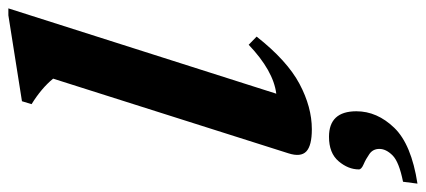

<svg xmlns="http://www.w3.org/2000/svg" viewBox="-360 -452 1018 459"><g transform="rotate(-90 149.5 -223.0)"><path d="M190.5 -605.5Q167.5 -633.5 129.5 -657L136.5 -680L342 -712.5H358.5L154.5 -72Q209.5 -79 271.5 -138L291 -119Q233.5 -46 178 -16.5Q122.5 13 69.5 13Q30.5 13 16.5 -0.2Q2.5 -13.5 12 -43ZM-26.5 125.5Q-26.5 100 -7 77Q12.5 54 51.5 54Q112.5 54 112.5 119.5Q112.5 169 73 210Q33.5 251 -60.5 265.5L-56 231Q-8.5 221.5 7 206Q22.5 190.5 22.5 174.5Q22.5 159 10.2 150.5Q-2 142 -14.2 136.8Q-26.5 131.5 -26.5 125.5Z"/></g></svg>

Font: Newsreader 16pt
Style: Bold Italic
Weight: 700
Italic angle: -17°
Designer: Hugues Gentile
Foundry: Production Type
Version: Version 1.003; ttfautohint (v1.8.3)